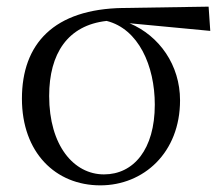

<svg xmlns="http://www.w3.org/2000/svg" viewBox="-20 -543 674 578"><path d="M282 15C412 15 522 -83 522 -241C522 -347 460 -435 370 -473L613 -450L608 -523L351 -519C142 -516 46 -411 46 -246C46 -84 147 15 282 15ZM301 -480C397 -456 446 -345 446 -228C446 -93 382 -18 293 -18C202 -18 128 -105 128 -254C128 -382 184 -467 301 -480Z"/></svg>

Font: Noto Serif CJK TC
Style: Regular
Weight: 400
Designer: Ryoko NISHIZUKA 西塚涼子 (kana & ideographs); Frank Grießhammer (Latin, Greek & Cyrillic); Wenlong ZHANG 张文龙 (bopomofo); San
Foundry: Adobe
Version: Version 2.001;hotconv 1.1.0;makeotfexe 2.6.0